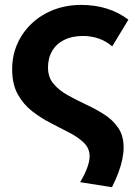

<svg xmlns="http://www.w3.org/2000/svg" viewBox="-20 -540 549 782"><path d="M436 222.5 306.5 202Q327.5 166 336.2 140.5Q345 115 345 97Q345 64.5 322.2 42Q299.5 19.5 263.5 0.8Q227.5 -18 187.2 -38.5Q147 -59 111 -87Q75 -115 52.2 -156.2Q29.5 -197.5 29.5 -258Q29.5 -314 50.8 -361.8Q72 -409.5 110.2 -445.2Q148.5 -481 199.8 -500.5Q251 -520 311 -520Q423 -520 503 -460L437 -351Q412.5 -372.5 382 -383Q351.5 -393.5 318 -393.5Q274 -393.5 242 -377.8Q210 -362 192.8 -333Q175.5 -304 175.5 -265Q175.5 -225.5 197.8 -199Q220 -172.5 255 -152.8Q290 -133 329.5 -114.8Q369 -96.5 404 -74.2Q439 -52 461.2 -19.8Q483.5 12.5 483.5 60.5Q483.5 82.5 478.2 108.5Q473 134.5 462.2 163.2Q451.5 192 436 222.5Z"/></svg>

Font: Geologica Thin Roman SemiBold
Style: Regular
Weight: 600
Version: Version 1.010;gftools[0.9.28]